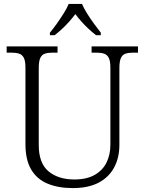

<svg xmlns="http://www.w3.org/2000/svg" viewBox="-20 -951 740 981"><path d="M352 10Q278 10 223.5 -12.5Q169 -35 139.5 -84.5Q110 -134 110 -215V-605Q110 -639 102 -655Q94 -671 78.5 -676.5Q63 -682 40 -682H14V-714H274V-682H248Q224 -682 208.5 -676.5Q193 -671 185.5 -654Q178 -637 178 -603V-210Q178 -117 228 -75.5Q278 -34 360 -34Q423 -34 464 -57.5Q505 -81 524.5 -121Q544 -161 544 -212V-605Q544 -639 536 -655Q528 -671 512.5 -676.5Q497 -682 474 -682H448V-714H685V-682H660Q636 -682 620.5 -676.5Q605 -671 597.5 -654Q590 -637 590 -603V-210Q590 -145 563 -95Q536 -45 483.5 -17.5Q431 10 352 10ZM235 -784Q251 -803 269.5 -829Q288 -855 305 -882Q322 -909 331 -931H399Q408 -909 425 -882Q442 -855 461 -829Q480 -803 495 -784V-771H471Q449 -788 430.5 -805.5Q412 -823 396 -841Q380 -859 365 -879Q350 -859 334 -841Q318 -823 299.5 -805.5Q281 -788 259 -771H235Z"/></svg>

Font: Noto Serif Armenian Light
Style: Regular
Weight: 300
Version: Version 2.007